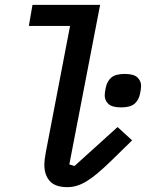

<svg xmlns="http://www.w3.org/2000/svg" viewBox="-20 -760 640 792"><path d="M258 12Q208 12 185.5 -13Q163 -38 163 -80Q163 -100 169 -132L269 -653H99L114 -740H393L266 -82L287 -75L465 -236L525 -181L439 -97Q407 -66 382 -45Q357 -24 336 -11.5Q315 1 296 6.5Q277 12 258 12ZM480 -317Q442 -317 427 -331.5Q412 -346 412 -366Q412 -372 413 -380Q414 -388 416 -397Q421 -424 438.5 -439.5Q456 -455 494 -455Q532 -455 547 -440.5Q562 -426 562 -406Q562 -400 561 -392Q560 -384 558 -375Q553 -348 535.5 -332.5Q518 -317 480 -317Z"/></svg>

Font: IBM Plex Mono Medium
Style: Italic
Weight: 500
Italic angle: -9°
Monospace: yes
Designer: Mike Abbink, Paul van der Laan, Pieter van Rosmalen
Foundry: Bold Monday
Version: Version 2.3